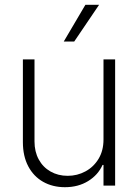

<svg xmlns="http://www.w3.org/2000/svg" viewBox="-20 -780 580 807"><path d="M415 -530.3H463.9V0H415V-86.9H411.1Q392.1 -44.4 350.3 -18.8Q308.6 6.8 252.9 6.8Q201.2 6.8 161.1 -15.9Q121.1 -38.6 98.6 -81.3Q76.2 -124 76.2 -182.6V-530.3H125V-185.5Q125 -142.6 142.8 -109.9Q160.6 -77.1 192.4 -59.1Q224.1 -41 264.6 -41Q304.7 -41 339.1 -59.6Q373.5 -78.1 394.3 -112.5Q415 -147 415 -193.4ZM338.9 -759.8H396.5L292 -605.5H248Z"/></svg>

Font: Pretendard JP ExtraLight
Style: Regular
Weight: 200
Designer: Base glyphs from Inter by Rasmus Andersson; Hangeul glyphs from Noto Sans CJK(Source Han Sans) by Jang Soo-young and Kan
Foundry: Kil Hyung-jin
Version: Version 1.309